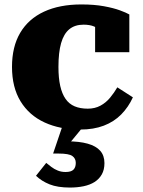

<svg xmlns="http://www.w3.org/2000/svg" viewBox="-20 -572 644 864"><path d="M375 -83Q407 -83 432 -96.5Q457 -110 475.5 -132.5Q494 -155 508 -179L578 -134Q558 -90 525.5 -57Q493 -24 447 -6.5Q401 11 341 11Q250 11 180.5 -21Q111 -53 72.5 -116Q34 -179 34 -271Q34 -362 71 -424.5Q108 -487 178 -519.5Q248 -552 346 -552Q404 -552 447.5 -544Q491 -536 519.5 -525.5Q548 -515 562 -507V-337H408V-491Q422 -491 429.5 -483Q437 -475 440 -464.5Q443 -454 441.5 -444Q440 -434 437 -431Q422 -445 403 -453Q384 -461 356 -461Q317 -461 292 -440.5Q267 -420 255 -378Q243 -336 243 -271Q243 -221 251 -185.5Q259 -150 275 -127Q291 -104 316 -93.5Q341 -83 375 -83ZM357 -5 287 80 282 64Q337 64 374.5 74.5Q412 85 431 106.5Q450 128 450 162Q450 192 438 213Q426 234 405.5 247Q385 260 356.5 266Q328 272 295 272Q239 272 203 257.5Q167 243 142 219L188 161Q199 170 211.5 179.5Q224 189 240 195.5Q256 202 275 202Q300 202 310.5 191.5Q321 181 321 161Q321 141 305.5 130Q290 119 244 119H219L261 -5Z"/></svg>

Font: Roboto Serif 20pt ExtraBold
Style: Regular
Weight: 800
Version: Version 1.008